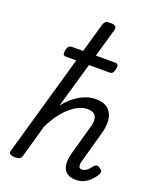

<svg xmlns="http://www.w3.org/2000/svg" viewBox="-182 -1121 1016 1244"><g transform="rotate(20 325.5 -499.0)"><path d="M497 17Q457 17 435.5 2Q414 -13 407 -37.5Q400 -62 403.5 -92.5Q407 -123 417 -153L470 -343Q483 -388 469 -414Q455 -440 411 -440Q382 -440 351.5 -425.5Q321 -411 290.5 -384Q260 -357 233 -319Q206 -281 184 -235L121 -11Q117 2 106.5 8.5Q96 15 74 15Q57 15 43.5 8Q30 1 36 -17L312 -984Q318 -1003 327.5 -1009Q337 -1015 357 -1015Q387 -1015 395.5 -1006Q404 -997 398 -977L232 -399Q254 -428 279 -450Q304 -472 330.5 -487.5Q357 -503 384.5 -511Q412 -519 440 -519Q495 -519 525 -493.5Q555 -468 561 -422.5Q567 -377 548 -315L492 -113Q488 -100 487 -87.5Q486 -75 491 -67Q496 -59 510 -59Q523 -59 534.5 -66Q546 -73 556 -83.5Q566 -94 573 -105Q580 -113 590 -116Q600 -119 614 -109Q631 -99 632 -88.5Q633 -78 626 -67Q617 -50 598.5 -30Q580 -10 554.5 3.5Q529 17 497 17ZM164 -711Q146 -711 143.5 -722Q141 -733 144 -746Q146 -760 153 -772Q160 -784 179 -784H475Q494 -784 496.5 -772Q499 -760 496 -746Q493 -733 486.5 -722Q480 -711 462 -711Z"/></g></svg>

Font: Playwrite TZ
Style: Regular
Weight: 400
Designer: Veronika Burian, José Scaglione
Foundry: TypeTogether
Version: Version 1.002